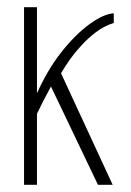

<svg xmlns="http://www.w3.org/2000/svg" viewBox="-20 -515 366 535"><path d="M47 0V-495H83V-255Q112 -320 150.5 -369Q189 -418 228.5 -447Q268 -476 297 -478V-451Q271 -443 247.5 -425.5Q224 -408 203 -384Q188 -368 175 -349.5Q162 -331 150 -311L294 0H253L122 -274Q111 -254 99.5 -231.5Q88 -209 83 -198V0Z"/></svg>

Font: Alumni Sans ExtraLight
Style: Regular
Weight: 250
Version: Version 1.018